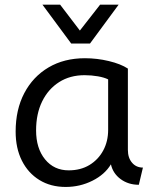

<svg xmlns="http://www.w3.org/2000/svg" viewBox="-20 -766 642 798"><path d="M253 11Q190.5 11 143.8 -17.8Q97 -46.5 71 -98.2Q45 -150 45 -219Q45 -310.5 81 -379Q117 -447.5 181.8 -485.8Q246.5 -524 333 -524Q383.5 -524 432.5 -512.2Q481.5 -500.5 511.5 -481V-143Q511.5 -110 528.8 -89.8Q546 -69.5 574 -69.5L557 2Q513.5 2 481.5 -21.5Q449.5 -45 441 -83Q415.5 -40.5 364 -14.8Q312.5 11 253 11ZM265.5 -58Q315 -58 351.8 -80.2Q388.5 -102.5 409 -140.5Q429.5 -178.5 429.5 -226.5V-436Q414 -444 387 -448.8Q360 -453.5 331.5 -453.5Q271 -453.5 225.8 -424.8Q180.5 -396 155.2 -344.5Q130 -293 130 -224Q130 -149.5 167.2 -103.8Q204.5 -58 265.5 -58ZM276 -585 156.5 -746.5H230L312 -639L396 -746.5H473L354 -585Z"/></svg>

Font: Mooli
Style: Regular
Weight: 400
Designer: Vernon Adams
Foundry: Vernon Adams
Version: Version 1.000; ttfautohint (v1.8.4.7-5d5b);gftools[0.9.33]